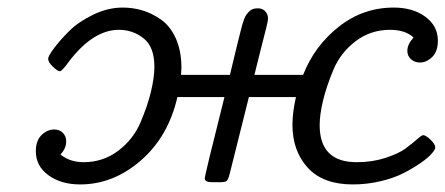

<svg xmlns="http://www.w3.org/2000/svg" viewBox="-20 -484 1183 510"><path d="M75.2 -82Q75.2 -110.8 90.6 -125.5Q106 -140.1 124 -140.1Q138.2 -140.1 147 -131.1Q155.8 -122.1 155.8 -108.9Q155.8 -89.8 141.1 -74.2V-73.2Q166 -53.2 202.1 -53.2Q253.9 -53.2 293.9 -83.5Q334 -113.8 353 -158.4Q372.1 -203.1 381.1 -241Q390.1 -278.8 390.1 -306.2Q390.1 -359.4 361.6 -382.1Q333 -404.8 295.9 -404.8Q228 -404.8 164.1 -321.8Q145 -294.9 138.9 -294.9Q132.8 -294.9 120.4 -306.9Q107.9 -318.8 107.9 -328.1Q107.9 -335 123.5 -356Q139.2 -377 163.6 -401.4Q188 -425.8 227.1 -444.8Q266.1 -463.9 306.2 -463.9Q333 -463.9 357.9 -456.5Q382.8 -449.2 407.5 -432.1Q432.1 -415 447 -382.1Q461.9 -349.1 461.9 -303.2Q461.9 -300.3 461.4 -294.2Q460.9 -288.1 460.9 -285.2H590.8Q595.7 -304.2 600.8 -326.7Q606 -349.1 609.4 -362.5Q612.8 -376 616.5 -390.9Q620.1 -405.8 622.6 -414.8Q625 -423.8 628.4 -432.9Q631.8 -441.9 635.5 -446.5Q639.2 -451.2 643.6 -455.1Q647.9 -459 653.1 -460.4Q658.2 -461.9 665 -461.9Q677.2 -461.9 684.6 -453.9Q691.9 -445.8 691.9 -435.1Q691.9 -428.2 687 -409.2Q682.1 -390.1 672.6 -352.5Q663.1 -314.9 655.8 -285.2H785.2Q814.9 -361.3 879.4 -412.6Q943.8 -463.9 1025.9 -463.9Q1076.7 -463.9 1109.9 -439.5Q1143.1 -415 1143.1 -376Q1143.1 -347.2 1127.9 -332.5Q1112.8 -317.9 1095.2 -317.9Q1082 -317.9 1072 -326.4Q1062 -335 1062 -349.1Q1062 -366.2 1078.1 -383.8V-384.8Q1056.2 -404.8 1016.1 -404.8Q964.4 -404.8 924.6 -374.5Q884.8 -344.2 866 -299.6Q847.2 -254.9 838.1 -217Q829.1 -179.2 829.1 -151.9Q829.1 -52.7 928.2 -53.2Q969.2 -53.2 1004.2 -64.7Q1039.1 -76.2 1056.6 -89.1Q1074.2 -102.1 1087.2 -113.5Q1100.1 -125 1104 -125Q1110.8 -125 1123.5 -113Q1136.2 -101.1 1136.2 -91.8Q1136.2 -86.9 1126.7 -75.9Q1117.2 -64.9 1097.2 -51Q1077.1 -37.1 1052 -24.2Q1026.9 -11.2 991 -2.7Q955.1 5.9 917 5.9Q837.9 5.9 797.4 -38.6Q756.8 -83 756.8 -152.8Q756.8 -185.1 766.1 -226.1H641.1Q639.2 -217.3 589.8 -21Q585.9 -5.9 581.5 -2.9Q577.1 0 564 0H543.9Q523.9 0 523.9 -9.8Q523.9 -18.6 576.2 -226.1H451.2Q427.2 -121.1 354 -57.6Q280.8 5.9 192.9 5.9Q142.1 5.9 108.6 -18.6Q75.2 -43 75.2 -82Z"/></svg>

Font: CMU Concrete
Style: Italic
Weight: 500
Italic angle: -14.04°
Version: Version 0.7.0